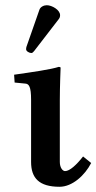

<svg xmlns="http://www.w3.org/2000/svg" viewBox="-20 -703 369 735"><path d="M99 -321V-83C99 -22 129 12 208 12C257 12 305 -32 329 -79L298 -104C273 -72 247 -48 229 -48C220 -48 209 -61 209 -83V-321C209 -371 212 -444 212 -444C212 -446 207 -447 205 -447C174 -437 104 -427 34 -417L36 -387L77 -383C91 -382 99 -371 99 -321ZM159 -683C148 -683 135 -677 131 -666L81 -523C80 -520 80 -515 80 -514C80 -507 92 -500 100 -500C104 -500 108 -504 111 -508L205 -630C209 -635 210 -640 210 -645C210 -665 179 -683 159 -683Z"/></svg>

Font: Libertinus Serif Semibold
Style: Regular
Weight: 600
Designer: Philipp H. Poll, Khaled Hosny
Foundry: Caleb Maclennan
Version: Version 7.050;RELEASE